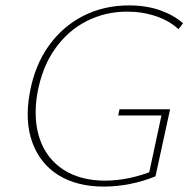

<svg xmlns="http://www.w3.org/2000/svg" viewBox="-20 -684 708 710"><path d="M364 6Q264 6 196 -36.5Q128 -79 99.5 -157.5Q71 -236 90 -340Q108 -441 159.5 -513.5Q211 -586 287.5 -625Q364 -664 457 -664Q521 -664 572 -646Q623 -628 657 -598L640 -576Q607 -607 557 -624Q507 -641 450 -641Q369 -641 299.5 -605.5Q230 -570 182.5 -502Q135 -434 118 -338Q102 -242 127.5 -169Q153 -96 215.5 -56Q278 -16 369 -16Q412 -16 457.5 -25.5Q503 -35 545 -52L529 -33L577 -257H417L422 -280H609L555 -32Q509 -13 459.5 -3.5Q410 6 364 6Z"/></svg>

Font: Ysabeau Infant Thin
Style: Italic
Weight: 250
Italic angle: -12°
Designer: Christian Thalmann (Catharsis Fonts)
Version: Version 2.001;gftools[0.9.30]; featfreeze: ss01,ss02,lnum